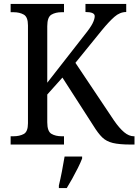

<svg xmlns="http://www.w3.org/2000/svg" viewBox="-20 -734 703 975"><path d="M34 0V-42H48Q79 -42 100.5 -53.5Q122 -65 122 -108V-605Q122 -648 100.5 -660Q79 -672 49 -672H34V-714H305V-672H293Q262 -672 241 -659.5Q220 -647 220 -601V-314L409 -556Q439 -593 450 -615Q461 -637 461 -652Q461 -673 414 -673V-714H621V-673Q589 -673 561 -648.5Q533 -624 497 -580L363 -415L559 -122Q586 -83 610.5 -62.5Q635 -42 660 -42H663V0H644Q586 0 553 -8Q520 -16 499 -36.5Q478 -57 454 -96L297 -340L220 -254V-113Q220 -67 241 -54.5Q262 -42 294 -42H305V0ZM279 208Q287 175 294.5 136Q302 97 308 61H397V71Q389 92 375.5 119Q362 146 347 173Q332 200 319 221H279Z"/></svg>

Font: Noto Serif Myanmar SemiCondensed
Style: Regular
Weight: 400
Width: 4
Designer: Ben Mitchell and the Monotype Design Team
Foundry: Monotype Imaging Inc.
Version: Version 2.106; ttfautohint (v1.8.4.7-5d5b)